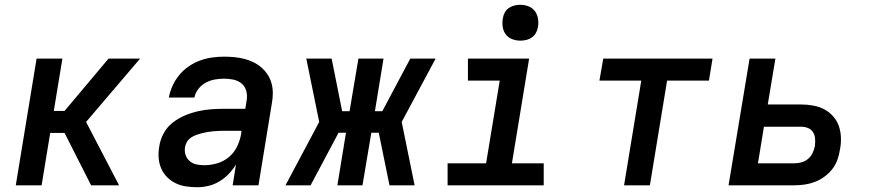

<svg xmlns="http://www.w3.org/2000/svg" viewBox="-20 -775 3640 803"><path d="M46 0 133 -530H241L205 -311H250L434 -530H566L340 -265L478 0H361L250 -219H190L154 0Z M804 8Q781 8 757.5 4.5Q734 1 714 -9Q694 -19 678.5 -34.5Q663 -50 654 -71Q645 -92 643.5 -115.5Q642 -139 646 -162Q650 -190 664 -216.5Q678 -243 701.5 -261.5Q725 -280 752 -291.5Q779 -303 807 -309.5Q835 -316 863 -318Q891 -320 918 -320H1006L1012 -358Q1015 -377 1009.5 -396Q1004 -415 989.5 -426.5Q975 -438 956 -442Q937 -446 917 -446Q898 -446 878.5 -442.5Q859 -439 841 -429.5Q823 -420 810 -403.5Q797 -387 793 -367H686Q691 -393 702 -417Q713 -441 730 -461.5Q747 -482 769.5 -497.5Q792 -513 817 -522Q842 -531 867 -534.5Q892 -538 917 -538Q939 -538 960 -536Q981 -534 1001 -529Q1021 -524 1039.5 -515Q1058 -506 1073 -493Q1088 -480 1099 -463.5Q1110 -447 1115.5 -427Q1121 -407 1121 -385.5Q1121 -364 1117 -343L1061 0H953L967 -87Q954 -66 936.5 -47.5Q919 -29 897 -16Q875 -3 851.5 2.5Q828 8 804 8Q804 8 804 8Q804 8 804 8ZM834 -84Q860 -84 887 -91.5Q914 -99 936 -117Q958 -135 970.5 -160Q983 -185 988 -212L990 -228H918Q907 -228 895 -227.5Q883 -227 871.5 -226Q860 -225 848.5 -223Q837 -221 825 -218Q813 -215 801.5 -211Q790 -207 779.5 -200Q769 -193 762.5 -182.5Q756 -172 754 -160Q751 -143 756 -127.5Q761 -112 773 -101.5Q785 -91 801 -87.5Q817 -84 834 -84Z M1174 0 1315 -265 1261 -530H1367L1411 -310H1442L1479 -530H1584L1548 -310H1579L1696 -530H1802L1660 -265L1714 0H1609L1564 -220H1533L1496 0H1391L1427 -220H1396L1279 0Z M1852 0V-92H2013L2070 -438H1937V-530H2193L2121 -92H2254V0ZM2156 -605Q2138 -605 2121.5 -611.5Q2105 -618 2095 -631.5Q2085 -645 2082.5 -662.5Q2080 -680 2083 -698Q2085 -711 2091 -722.5Q2097 -734 2108 -741.5Q2119 -749 2131.5 -752Q2144 -755 2156 -755Q2174 -755 2190.5 -748.5Q2207 -742 2217 -728.5Q2227 -715 2230 -697.5Q2233 -680 2230 -662Q2228 -649 2221.5 -637.5Q2215 -626 2204.5 -618.5Q2194 -611 2181.5 -608Q2169 -605 2156 -605Z M2590 0 2662 -438H2487L2503 -530H2960L2945 -438H2770L2698 0Z M3027 0 3115 -530H3223L3191 -338H3331Q3356 -338 3381 -333.5Q3406 -329 3427 -318Q3448 -307 3464 -289Q3480 -271 3488 -248.5Q3496 -226 3497 -200.5Q3498 -175 3493 -150Q3490 -129 3482.5 -107.5Q3475 -86 3461 -68Q3447 -50 3428 -36Q3409 -22 3387.5 -14Q3366 -6 3344.5 -3Q3323 0 3302 0ZM3150 -92H3302Q3317 -92 3332 -96Q3347 -100 3359.5 -110.5Q3372 -121 3378.5 -135Q3385 -149 3388 -164Q3390 -179 3389 -194.5Q3388 -210 3380.5 -222Q3373 -234 3359.5 -239.5Q3346 -245 3331 -245H3175Z"/></svg>

Font: Iosevka Curly SmBdExObl
Style: Regular
Weight: 600
Width: 7
Italic angle: -9°
Monospace: yes
Designer: Belleve Invis
Foundry: Belleve Invis
Version: Version 11.1.0; ttfautohint (v1.8.3)